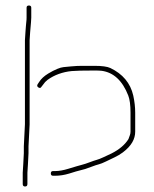

<svg xmlns="http://www.w3.org/2000/svg" viewBox="-20 -669 560 697"><path d="M119.5 -351.5C124.2 -348.5 127.8 -349.3 130.5 -354L137.5 -363C140.8 -368.3 145.8 -373.7 152.5 -379C177.4 -397.1 207.8 -407.8 240 -411C253.3 -412.3 280.8 -413 322.5 -413C334.2 -413 342.9 -412.7 348.8 -412C392.2 -406.2 424.5 -376.3 445.6 -322.2C451 -308.3 453.8 -287.6 453.8 -260V-191C453.8 -186.3 452.9 -181.8 451.2 -177.5C449.6 -173.2 447.9 -168.7 446.3 -164C433.5 -143.6 413.1 -126.3 385 -112L355 -98C345 -93.3 336.9 -90.2 330.6 -88.5C324.4 -86.8 316 -84 305.6 -80C295.2 -76 285.7 -72.9 277.2 -70.7C268.6 -68.6 252.5 -63.8 228.6 -56.5C210.2 -50.8 194 -48 180.5 -48H172.5C167.2 -48 164.5 -45.2 164.5 -39.5C164.5 -33.8 167.2 -31 172.5 -31H180.5C196.8 -31 213.9 -33.7 231.3 -39L255.6 -46.5C261 -48.2 266.7 -49.7 272.5 -51C278.3 -52.3 284 -53.8 289.4 -55.5C294.8 -57.2 302.7 -60 313.1 -64C323.5 -68 332.1 -70.8 338.8 -72.5C345.4 -74.2 354.2 -77.7 365 -83L396.2 -98C406.2 -102.7 416 -108.5 425.6 -115.5C457.6 -139.5 470.8 -164.7 470.8 -191V-260C470.8 -280.3 468.4 -301 463.8 -322C453.6 -367.4 425.2 -400.7 380.8 -422C369.7 -427.3 350.3 -430 322.5 -430H277.5C265.4 -430 252.3 -429.3 238.1 -428C231 -427.3 221.7 -426.4 210.2 -425.3C198.6 -424.2 178.8 -416.4 154.8 -401.8C140.3 -392.9 129.5 -383 122.5 -372L116.5 -363C113.8 -358.3 114.8 -354.5 119.5 -351.5ZM81.5 -74 83.5 -113V-138L87.5 -217V-523L89.5 -553C92.2 -582.3 93.5 -599.7 93.5 -605V-641C93.5 -646.3 90.7 -649 85 -649C79.3 -649 76.5 -646.3 76.5 -641V-605C76.5 -599.7 76.2 -594.7 75.5 -590C74.8 -585.3 74.3 -580 74 -574C73.7 -568 73.2 -561.3 72.5 -554L70.5 -523V-218L66.5 -138V-113L64.5 -74L62.5 -42V-1C62.5 5 65.3 8 71 8C76.7 8 79.5 5 79.5 -1V-42Z"/></svg>

Font: Proton
Style: BkExt
Weight: 500
Version: Version 1.017